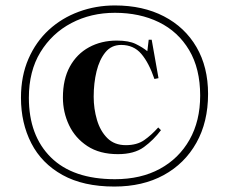

<svg xmlns="http://www.w3.org/2000/svg" viewBox="-20 -673 841 705"><path d="M400 12Q286 12 209.5 -30.5Q133 -73 95 -147Q57 -221 57 -314Q57 -394 84.5 -457Q112 -520 159.5 -563.5Q207 -607 269.5 -630Q332 -653 402 -653Q505 -653 582 -613Q659 -573 701.5 -500Q744 -427 744 -328Q744 -225 701 -148.5Q658 -72 581 -30Q504 12 400 12ZM402 -15Q497 -15 567 -53Q637 -91 676 -160Q715 -229 715 -322Q715 -421 674.5 -489Q634 -557 563.5 -591.5Q493 -626 402 -626Q314 -626 242.5 -588.5Q171 -551 128.5 -481.5Q86 -412 86 -314Q86 -175 167 -95Q248 -15 402 -15ZM413 -107Q346 -107 301 -136.5Q256 -166 233.5 -213.5Q211 -261 211 -315Q211 -382 236.5 -428.5Q262 -475 307 -499.5Q352 -524 409 -524Q453 -524 478.5 -511.5Q504 -499 521 -485L526 -527H537L562 -386L547 -383Q527 -442 499 -475Q471 -508 425 -508Q389 -508 367 -481Q345 -454 334.5 -411Q324 -368 324 -318Q324 -274 336 -233Q348 -192 374 -166Q400 -140 442 -140Q483 -140 509.5 -158.5Q536 -177 561 -205L571 -195Q544 -159 508.5 -133Q473 -107 413 -107Z"/></svg>

Font: Literata 72pt SemiBold
Style: Regular
Weight: 600
Designer: Latin by Veronika Burian and Jose Scaglione. Greek by Irene Vlachou. Cyrillic by Vera Evstafieva.
Foundry: TypeTogether
Version: Version 3.002